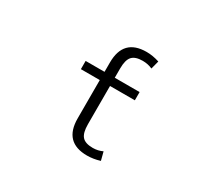

<svg xmlns="http://www.w3.org/2000/svg" viewBox="-148 -967 1296 1204"><g transform="rotate(30 500.0 -365.0)"><path d="M684.6 -500V-440.4H504.9V-163.1Q504.9 -101.6 527.3 -75.7Q549.8 -49.8 604.5 -49.8Q642.6 -49.8 674.8 -65.4L690.4 -4.9Q642.6 9.8 597.7 9.8Q430.7 9.8 430.7 -163.1V-440.4H293.9V-500H430.7V-567.4Q430.7 -740.2 597.7 -740.2Q642.6 -740.2 690.4 -724.6L674.8 -665Q641.6 -679.7 604.5 -679.7Q550.8 -679.7 527.8 -654.3Q504.9 -628.9 504.9 -567.4V-500Z"/></g></svg>

Font: Gen Shin Gothic Monospace Normal
Style: Regular
Weight: 350
Designer: [Source Han Sans]
Ryoko NISHIZUKA  (kana & ideographs); Paul D. Hunt (Latin, Greek & Cyrillic); Wenlong ZHANG  (bopomofo
Version: Version 1.002.20150607